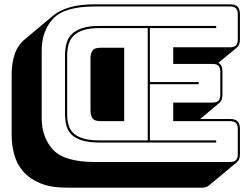

<svg xmlns="http://www.w3.org/2000/svg" viewBox="-20 -750 1155 889"><path d="M916 119H290Q216 119 166.5 98.5Q117 78 87.5 44Q58 10 46 -34Q34 -78 34 -125V-407Q34 -457 48 -499Q62 -541 96 -569L225 -677Q255 -702 302.5 -716Q350 -730 419 -730H1045Q1069 -730 1080 -719Q1091 -708 1091 -684V-567Q1091 -554 1087.5 -545Q1084 -536 1077 -530L991 -459Q1001 -454 1005.5 -444Q1010 -434 1010 -418V-311Q1010 -298 1006.5 -289Q1003 -280 996 -274L907 -199H1045Q1069 -199 1080 -188Q1091 -177 1091 -153V-36Q1091 -23 1087.5 -14Q1084 -5 1077 1L947 109Q943 113 934.5 116Q926 119 916 119ZM419 0H1045Q1064 0 1072.5 -8.5Q1081 -17 1081 -36V-153Q1081 -172 1072.5 -180.5Q1064 -189 1045 -189H782V-275H964Q983 -275 991.5 -283.5Q1000 -292 1000 -311V-418Q1000 -437 991.5 -445.5Q983 -454 964 -454H782V-531H1045Q1064 -531 1072.5 -539.5Q1081 -548 1081 -567V-684Q1081 -703 1072.5 -711.5Q1064 -720 1045 -720H419Q278 -720 225.5 -663Q173 -606 173 -516V-204Q173 -114 225.5 -57Q278 0 419 0ZM441 -90Q390 -90 358 -100.5Q326 -111 309 -129Q292 -147 286.5 -172Q281 -197 281 -226V-491Q281 -520 287 -545.5Q293 -571 310 -589.5Q327 -608 358.5 -619Q390 -630 441 -630H981V-620H674V-370H900V-360H674V-100H981V-90ZM441 -100H664V-620H441Q394 -620 364.5 -610Q335 -600 319 -583Q303 -566 297 -542Q291 -518 291 -491V-221Q291 -195 297 -172.5Q303 -150 319.5 -134Q336 -118 365 -109Q394 -100 441 -100ZM555 -529V-189H446Q416 -189 407.5 -203.5Q399 -218 399 -238V-481Q399 -500 407.5 -514.5Q416 -529 446 -529Z"/></svg>

Font: Bungee Shade
Style: Regular
Weight: 400
Designer: David Jonathan Ross
Foundry: David Jonathan Ross
Version: Version 1.001;PS 1.0;hotconv 1.0.72;makeotf.lib2.5.5900